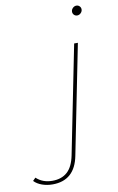

<svg xmlns="http://www.w3.org/2000/svg" viewBox="-270 -765 623 1015"><g transform="rotate(-10 41.5 -257.5)"><path d="M-171 161 -156 146Q-122 178 -70 178Q-20 178 10.5 150.5Q41 123 53 63L169 -517H189L72 69Q47 197 -72 197Q-102 197 -128.5 187.5Q-155 178 -171 161ZM187 -684Q187 -695 195.5 -703.5Q204 -712 215 -712Q225 -712 232 -705Q239 -698 239 -688Q239 -677 230.5 -668.5Q222 -660 211 -660Q201 -660 194 -667Q187 -674 187 -684Z"/></g></svg>

Font: Montserrat Alternates Thin
Style: Italic
Weight: 250
Italic angle: -11.3°
Designer: Julieta Ulanovsky
Foundry: Julieta Ulanovsky
Version: Version 7.200